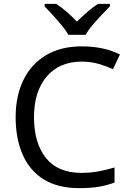

<svg xmlns="http://www.w3.org/2000/svg" viewBox="-20 -964 672 994"><path d="M403 -645Q288 -645 222 -568Q156 -491 156 -357Q156 -224 217.5 -146.5Q279 -69 402 -69Q449 -69 491 -77Q533 -85 573 -97V-19Q533 -4 490.5 3Q448 10 389 10Q280 10 207 -35Q134 -80 97.5 -163Q61 -246 61 -358Q61 -466 100.5 -548.5Q140 -631 217 -677.5Q294 -724 404 -724Q517 -724 601 -682L565 -606Q532 -621 491.5 -633Q451 -645 403 -645ZM334 -784Q321 -807 299 -833.5Q277 -860 253 -886Q229 -912 211 -931V-944H271Q297 -927 325 -903Q353 -879 378 -852Q405 -879 433 -903Q461 -927 487 -944H549V-931Q530 -912 505.5 -886Q481 -860 458.5 -833.5Q436 -807 424 -784Z"/></svg>

Font: Noto Sans Old Hungarian
Style: Regular
Weight: 400
Designer: Monotype Design Team
Foundry: Monotype Imaging Inc.
Version: Version 2.005; ttfautohint (v1.8.4.7-5d5b)